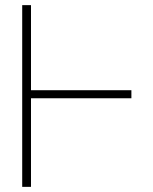

<svg xmlns="http://www.w3.org/2000/svg" viewBox="-20 -727 597 747"><path d="M491.2 -344.7H100.6V0H66.4V-707H100.6V-376H491.2Z"/></svg>

Font: Pretendard JP Thin
Style: Regular
Weight: 100
Designer: Base glyphs from Inter by Rasmus Andersson; Hangeul glyphs from Noto Sans CJK(Source Han Sans) by Jang Soo-young and Kan
Foundry: Kil Hyung-jin
Version: Version 1.309